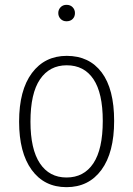

<svg xmlns="http://www.w3.org/2000/svg" viewBox="-20 -763 551 794"><path d="M452 -263Q452 -132 399.5 -60.5Q347 11 255 11Q163 11 111 -60.5Q59 -132 59 -260Q59 -390 112 -461Q165 -532 256 -532Q349 -532 400.5 -463.5Q452 -395 452 -263ZM106 -260Q106 -146 145 -87.5Q184 -29 255 -29Q327 -29 366 -87.5Q405 -146 405 -263Q405 -378 366.5 -435.5Q328 -493 256 -493Q185 -493 145.5 -435Q106 -377 106 -260ZM290 -709Q290 -694 280.5 -684.5Q271 -675 255 -675Q240 -675 230.5 -685Q221 -695 221 -709Q221 -723 230.5 -733Q240 -743 255 -743Q271 -743 280.5 -733Q290 -723 290 -709Z"/></svg>

Font: Fira Sans Condensed ExtraLight
Style: Regular
Weight: 275
Width: 3
Designer: Carrois Corporate & Edenspiekermann AG
Foundry: Carrois Corporate GbR & Edenspiekermann AG
Version: Version 4.203